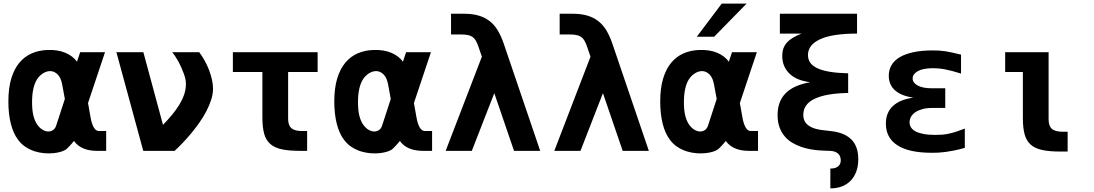

<svg xmlns="http://www.w3.org/2000/svg" viewBox="-20 -836 6061 1064"><path d="M518.6 0Q440.9 0 401.4 -41Q398.4 -43.9 394.8 -48.3Q391.1 -52.7 390.1 -55.2Q384.3 -47.9 377.9 -40.5Q371.6 -33.2 365.5 -26.9Q359.4 -20.5 354.2 -15.4Q349.1 -10.3 345.7 -7.8Q336.4 -1 318.6 4.6Q300.8 10.3 277.6 12.7Q254.4 15.1 227.8 13.2Q201.2 11.2 174.8 3.2Q148.4 -4.9 124 -20.3Q99.6 -35.6 81.1 -60.1Q53.7 -95.7 40 -150.4Q26.4 -205.1 26.4 -272.9Q26.4 -347.7 42.5 -400.9Q58.6 -454.1 87.6 -488.8Q116.7 -523.4 156.5 -540.5Q196.3 -557.6 244.1 -559.1Q299.8 -561 341.6 -543.7Q383.3 -526.4 406.7 -494.1L424.3 -546.9H562L467.8 -265.1L481 -190.4Q494.6 -109.9 528.3 -109.9H568.4V0ZM339.4 -287.6 324.7 -367.2Q317.9 -404.3 300.8 -422.1Q283.7 -439.9 262.9 -441.7Q242.2 -443.4 221.4 -431.4Q200.7 -419.4 186 -397.5Q157.7 -354 157.7 -269.5Q157.7 -225.1 165 -195.6Q172.4 -166 186 -146Q199.2 -127 215.3 -117.4Q231.4 -107.9 246.6 -107.4Q261.7 -106.9 273.7 -115Q285.6 -123 291 -139.2Z M625 -546.9H774.4L883.3 -144Q911.1 -172.9 934.3 -200.9Q957.5 -229 974.4 -256.8Q991.2 -284.7 1000.7 -312.7Q1010.3 -340.8 1010.3 -370.1Q1010.3 -381.3 1008.3 -393.6Q1006.3 -405.8 999.5 -425.3Q993.7 -441.9 986.3 -458.7Q979 -475.6 970.5 -491.5Q961.9 -507.3 952.6 -521.5Q943.4 -535.6 934.1 -546.9H1084Q1100.1 -525.4 1114.3 -499.8Q1128.4 -474.1 1138.7 -447.3Q1148.9 -420.4 1154.8 -394Q1160.6 -367.7 1160.6 -345.2Q1160.6 -315.4 1150.4 -283.4Q1140.1 -251.5 1123.3 -219.2Q1106.4 -187 1084.5 -155.8Q1062.5 -124.5 1038.8 -96.2Q1015.1 -67.9 991.5 -43.2Q967.8 -18.6 947.8 0H773.9Z M1644 0Q1582.5 0 1542 -8.5Q1501.5 -17.1 1477.5 -38.3Q1453.6 -59.6 1443.8 -95.2Q1434.1 -130.9 1434.1 -185.1V-437H1270.5V-546.9H1740.2V-437H1576.7V-178.2Q1576.7 -141.6 1594.7 -125.7Q1612.8 -109.9 1653.8 -109.9H1682.1V0H1644Z M2324.7 0Q2247.1 0 2207.5 -41Q2204.6 -43.9 2200.9 -48.3Q2197.3 -52.7 2196.3 -55.2Q2190.4 -47.9 2184.1 -40.5Q2177.7 -33.2 2171.6 -26.9Q2165.5 -20.5 2160.4 -15.4Q2155.3 -10.3 2151.9 -7.8Q2142.6 -1 2124.8 4.6Q2106.9 10.3 2083.7 12.7Q2060.5 15.1 2033.9 13.2Q2007.3 11.2 1981 3.2Q1954.6 -4.9 1930.2 -20.3Q1905.8 -35.6 1887.2 -60.1Q1859.9 -95.7 1846.2 -150.4Q1832.5 -205.1 1832.5 -272.9Q1832.5 -347.7 1848.6 -400.9Q1864.7 -454.1 1893.8 -488.8Q1922.9 -523.4 1962.6 -540.5Q2002.4 -557.6 2050.3 -559.1Q2106 -561 2147.7 -543.7Q2189.5 -526.4 2212.9 -494.1L2230.5 -546.9H2368.2L2273.9 -265.1L2287.1 -190.4Q2300.8 -109.9 2334.5 -109.9H2374.5V0ZM2145.5 -287.6 2130.9 -367.2Q2124 -404.3 2106.9 -422.1Q2089.8 -439.9 2069.1 -441.7Q2048.3 -443.4 2027.6 -431.4Q2006.8 -419.4 1992.2 -397.5Q1963.9 -354 1963.9 -269.5Q1963.9 -225.1 1971.2 -195.6Q1978.5 -166 1992.2 -146Q2005.4 -127 2021.5 -117.4Q2037.6 -107.9 2052.7 -107.4Q2067.9 -106.9 2079.8 -115Q2091.8 -123 2097.2 -139.2Z M2650.4 -522 2630.4 -580.1Q2624 -598.1 2616.9 -610.6Q2609.9 -623 2599.1 -630.9Q2588.4 -638.7 2572.8 -641.8Q2557.1 -645 2534.2 -645H2479.5V-759.8H2552.7Q2597.2 -759.8 2631.3 -750Q2665.5 -740.2 2691.9 -720.2Q2718.3 -700.2 2737.3 -669.2Q2756.3 -638.2 2771 -595.7L2973.6 0H2828.6L2719.2 -319.8L2594.7 0H2449.7Z M3252.4 -522 3232.4 -580.1Q3226.1 -598.1 3219 -610.6Q3211.9 -623 3201.2 -630.9Q3190.4 -638.7 3174.8 -641.8Q3159.2 -645 3136.2 -645H3081.5V-759.8H3154.8Q3199.2 -759.8 3233.4 -750Q3267.6 -740.2 3293.9 -720.2Q3320.3 -700.2 3339.4 -669.2Q3358.4 -638.2 3373 -595.7L3575.7 0H3430.7L3321.3 -319.8L3196.8 0H3051.8Z M3979.5 -815.9H4117.2L3937.5 -632.3H3841.3ZM4130.9 0Q4053.2 0 4013.7 -41Q4010.7 -43.9 4007.1 -48.3Q4003.4 -52.7 4002.4 -55.2Q3996.6 -47.9 3990.2 -40.5Q3983.9 -33.2 3977.8 -26.9Q3971.7 -20.5 3966.6 -15.4Q3961.4 -10.3 3958 -7.8Q3948.7 -1 3930.9 4.6Q3913.1 10.3 3889.9 12.7Q3866.7 15.1 3840.1 13.2Q3813.5 11.2 3787.1 3.2Q3760.7 -4.9 3736.3 -20.3Q3711.9 -35.6 3693.4 -60.1Q3666 -95.7 3652.3 -150.4Q3638.7 -205.1 3638.7 -272.9Q3638.7 -347.7 3654.8 -400.9Q3670.9 -454.1 3700 -488.8Q3729 -523.4 3768.8 -540.5Q3808.6 -557.6 3856.4 -559.1Q3912.1 -561 3953.9 -543.7Q3995.6 -526.4 4019 -494.1L4036.6 -546.9H4174.3L4080.1 -265.1L4093.3 -190.4Q4106.9 -109.9 4140.6 -109.9H4180.7V0ZM3951.7 -287.6 3937 -367.2Q3930.2 -404.3 3913.1 -422.1Q3896 -439.9 3875.2 -441.7Q3854.5 -443.4 3833.7 -431.4Q3813 -419.4 3798.3 -397.5Q3770 -354 3770 -269.5Q3770 -225.1 3777.3 -195.6Q3784.7 -166 3798.3 -146Q3811.5 -127 3827.6 -117.4Q3843.8 -107.9 3858.9 -107.4Q3874 -106.9 3886 -115Q3897.9 -123 3903.3 -139.2Z M4581.5 98.1Q4598.6 98.1 4609.6 94.2Q4620.6 90.3 4627.2 83.7Q4633.8 77.1 4636.5 69.1Q4639.2 61 4639.2 52.2Q4639.2 42 4636 33Q4632.8 23.9 4626 16.8Q4619.1 9.8 4608.2 5.4Q4597.2 1 4581.5 0Q4573.2 -0.5 4556.4 -0.7Q4539.6 -1 4517.6 -2.7Q4495.6 -4.4 4470 -9Q4444.3 -13.7 4418.9 -22.5Q4393.6 -31.2 4370.1 -45.2Q4346.7 -59.1 4328.6 -80.3Q4310.5 -101.6 4299.8 -130.6Q4289.1 -159.7 4289.1 -198.7Q4289.1 -272.9 4332.8 -318.4Q4376.5 -363.8 4470.2 -380.4Q4394 -389.6 4354.5 -428.5Q4314.9 -467.3 4314.9 -526.4Q4314.9 -548.3 4320.8 -565.9Q4326.7 -583.5 4339.4 -598.4Q4352.1 -613.3 4372.6 -626Q4393.1 -638.7 4422.4 -649.9H4301.8V-759.8H4729.5V-649.9Q4593.8 -649.9 4525.6 -618.9Q4457.5 -587.9 4457.5 -530.8Q4457.5 -506.8 4470 -488.8Q4482.4 -470.7 4509.3 -458Q4536.1 -445.3 4578.4 -438.2Q4620.6 -431.2 4680.2 -429.7V-320.8Q4558.1 -318.8 4494.9 -288.8Q4431.6 -258.8 4431.6 -199.7Q4431.6 -171.9 4445.1 -155.3Q4458.5 -138.7 4480 -129.4Q4501.5 -120.1 4528.1 -116.2Q4554.7 -112.3 4581.5 -109.9Q4657.2 -102.5 4696.8 -64.2Q4736.3 -25.9 4736.3 46.4Q4736.3 85 4725.1 115Q4713.9 145 4693.6 165.8Q4673.3 186.5 4644.8 197.3Q4616.2 208 4581.5 208Z M5144.5 10.7Q5017.1 10.7 4953.1 -30.8Q4889.2 -72.3 4889.2 -150.9Q4889.2 -211.4 4927.5 -247.8Q4965.8 -284.2 5041.5 -294.9Q4973.6 -304.7 4939.5 -335.7Q4905.3 -366.7 4905.3 -416.5Q4905.3 -448.7 4920.4 -474.9Q4935.5 -501 4966.1 -519Q4996.6 -537.1 5042.5 -546.9Q5088.4 -556.6 5149.9 -556.6Q5170.4 -556.6 5187.3 -555.4Q5204.1 -554.2 5221.7 -551.5Q5239.3 -548.8 5259.3 -544.2Q5279.3 -539.6 5305.7 -533.2V-428.2Q5279.8 -436.5 5258.3 -442.1Q5236.8 -447.8 5218.3 -451.4Q5199.7 -455.1 5183.1 -456.5Q5166.5 -458 5150.9 -458Q5094.7 -458 5066.2 -441.7Q5037.6 -425.3 5037.6 -401.4Q5037.6 -377.4 5065.4 -362.1Q5093.3 -346.7 5144.5 -346.7H5218.3V-237.8H5144.5Q5114.7 -237.8 5091.8 -231.4Q5068.8 -225.1 5053 -214.4Q5037.1 -203.6 5028.8 -189.2Q5020.5 -174.8 5020.5 -158.7Q5020.5 -144 5027.8 -131.1Q5035.2 -118.2 5052.2 -108.6Q5069.3 -99.1 5096.7 -93.8Q5124 -88.4 5164.6 -88.4Q5184.1 -88.4 5202.1 -89.8Q5220.2 -91.3 5239.3 -95.5Q5258.3 -99.6 5279.5 -106.4Q5300.8 -113.3 5326.7 -123.5V-16.6Q5295.4 -7.8 5269.5 -2.4Q5243.7 2.9 5221.7 5.9Q5199.7 8.8 5180.9 9.8Q5162.1 10.7 5144.5 10.7Z M5858.4 3.9Q5796.9 3.9 5756.3 -4.6Q5715.8 -13.2 5691.9 -34.4Q5668 -55.7 5658.2 -91.3Q5648.4 -127 5648.4 -181.2V-437H5550.3V-546.9H5791V-174.3Q5791 -138.2 5809.1 -122.1Q5827.1 -106 5868.2 -106H5896.5V3.9H5858.4Z"/></svg>

Font: Hack
Style: Bold
Weight: 700
Monospace: yes
Designer: Christopher Simpkins
Foundry: Christopher Simpkins
Version: Version 2.017